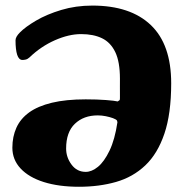

<svg xmlns="http://www.w3.org/2000/svg" viewBox="-20 -674 682 705"><path d="M270 11.8Q195.8 11.8 140.9 -5.5Q86 -22.8 55.7 -55.2Q25.4 -87.6 25.4 -131.6Q25.4 -172.1 40.3 -205.2Q55.3 -238.3 87.3 -261.4Q119.3 -284.4 170.7 -296.8Q222 -309.2 294.5 -309.2Q337 -309.2 369.1 -306.7Q401.3 -304.2 412.2 -301.5L419.7 -306.7Q420.7 -310 420.4 -324.2Q420.2 -338.5 420.3 -356.1Q420.4 -373.7 420.4 -384.9Q420.4 -447 403.3 -482.6Q386.2 -518.3 354.7 -533.5Q323.3 -548.8 277.8 -548.8Q232.8 -548.8 181.5 -526.2Q130.3 -503.6 88.4 -463.3Q81.2 -456.8 74.3 -455.3Q67.4 -453.8 62.6 -453.8Q49.3 -453.8 43.1 -472.7Q37 -491.7 37 -526.1Q37 -538.6 53 -554.7Q73.5 -575.6 112.7 -598.5Q151.8 -621.4 205.1 -637.5Q258.3 -653.5 319 -653.5Q458.8 -653.5 533.7 -582.1Q608.6 -510.8 608.6 -368.2Q608.6 -256.5 583.6 -183Q558.7 -109.5 513.4 -66.6Q468 -23.6 406 -5.9Q344.1 11.8 270 11.8ZM294.8 -42.9Q316.9 -42.9 339.7 -61.5Q362.5 -80.1 382.1 -120.7Q401.7 -161.3 411.2 -225.3L409.5 -231.6Q405.5 -236.3 394.3 -240.3Q383.1 -244.3 368.4 -247.3Q353.7 -250.3 338.8 -250.3Q287.2 -250.3 255 -219.5Q222.8 -188.8 222.8 -128.6Q222.8 -96.4 242.6 -69.7Q262.4 -42.9 294.8 -42.9Z"/></svg>

Font: Briem Hand Thin
Style: Regular
Weight: 100
Designer: Gunnlaugur SE Briem, Eben Sorkin
Foundry: Sorkin Type Co.
Version: Version 1.003